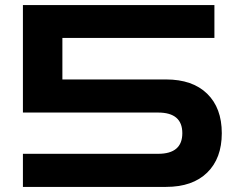

<svg xmlns="http://www.w3.org/2000/svg" viewBox="-20 -734 921 754"><path d="M70 0V-130H601Q696 -130 696 -211Q696 -292 601 -292H70V-714H822V-585H225V-422H632Q736 -422 793.5 -366Q851 -310 851 -211Q851 -112 793.5 -56Q736 0 632 0Z"/></svg>

Font: Zen Dots
Style: Regular
Weight: 400
Designer: Yoshimichi Ohira
Foundry: A-1 Corp ZenFonts
Version: Version 1.000; ttfautohint (v1.8.3)